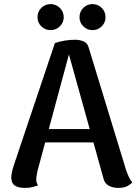

<svg xmlns="http://www.w3.org/2000/svg" viewBox="-20 -904 666 937"><path d="M347 -710Q369 -710 388 -702Q407 -694 413 -671L596 -72Q600 -60 607.5 -43Q615 -26 626 -14Q618 -5 602 4Q586 13 557 13Q529 13 509.5 1.5Q490 -10 485 -33L309 -665L323 -663L163 -70Q161 -60 159 -49.5Q157 -39 157 -29Q157 -19 159.5 -11.5Q162 -4 166 0Q153 5 138 9Q123 13 102 13Q68 13 51.5 1Q35 -11 35 -37Q35 -49 38.5 -65Q42 -81 48 -99L248 -694Q297 -710 347 -710ZM171 -274H498V-209H171ZM227 -757Q200 -757 181.5 -775.5Q163 -794 163 -820Q163 -847 181.5 -865.5Q200 -884 227 -884Q253 -884 272 -865.5Q291 -847 291 -820Q291 -794 272 -775.5Q253 -757 227 -757ZM431 -757Q405 -757 386.5 -775.5Q368 -794 368 -820Q368 -847 386.5 -865.5Q405 -884 431 -884Q458 -884 476.5 -865.5Q495 -847 495 -820Q495 -794 476.5 -775.5Q458 -757 431 -757Z"/></svg>

Font: Arima Thin SemiBold
Style: Regular
Weight: 600
Version: Version 1.100